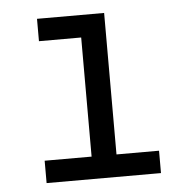

<svg xmlns="http://www.w3.org/2000/svg" viewBox="-43 -564 612 607"><g transform="rotate(-5 262.5 -260.0)"><path d="M81 0V-71H230V-449H96V-520H309V-71H444V0Z"/></g></svg>

Font: Iosevka Pride
Style: Regular
Weight: 400
Monospace: yes
Designer: Belleve Invis
Foundry: Belleve Invis
Version: Version 30.3.1; ttfautohint (v1.8.4)